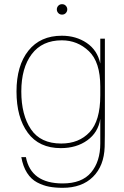

<svg xmlns="http://www.w3.org/2000/svg" viewBox="-20 -695 593 919"><path d="M482 -140Q482 -26 481 8Q478 99 425 151.5Q372 204 280 204Q244 204 215 198.5Q186 193 157.5 178Q129 163 109.5 132.5Q90 102 82 57H104Q128 183 280 183Q372 183 416 130.5Q460 78 460 -8V-126Q450 -61 398 -23.5Q346 14 271 14Q167 14 113 -59.5Q59 -133 59 -257Q59 -381 116 -452.5Q173 -524 276 -524Q344 -524 395 -489.5Q446 -455 460 -391V-510H482ZM82 -257Q82 -145 128 -76.5Q174 -8 273 -8Q358 -8 409 -62.5Q460 -117 460 -238V-281Q460 -398 405.5 -450Q351 -502 276 -502Q182 -502 132 -436Q82 -370 82 -257ZM259 -632.5Q252 -640 252 -650Q252 -660 259 -667.5Q266 -675 277 -675Q288 -675 295 -667.5Q302 -660 302 -650Q302 -640 295 -632.5Q288 -625 277 -625Q266 -625 259 -632.5Z"/></svg>

Font: Nacelle Thin
Style: Regular
Weight: 100
Designer: Sora Sagano
Foundry: Sora Sagano
Version: Version 1.000;FEAKit 1.0